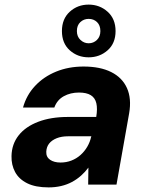

<svg xmlns="http://www.w3.org/2000/svg" viewBox="-20 -802 636 834"><path d="M191 12Q134 12 98 -6Q62 -24 45.5 -55Q29 -86 30 -124Q31 -176 61 -214Q91 -252 146 -273Q201 -294 275 -294H398Q404 -330 398.5 -353.5Q393 -377 374.5 -388.5Q356 -400 323 -400Q286 -400 257 -384Q228 -368 216 -335H80Q95 -389 132.5 -429Q170 -469 224 -491Q278 -513 343 -513Q415 -513 463 -489Q511 -465 531.5 -419.5Q552 -374 541 -310L486 0H363L364 -74Q350 -55 332 -39Q314 -23 292.5 -11.5Q271 0 245.5 6Q220 12 191 12ZM243 -96Q268 -96 290 -104.5Q312 -113 329.5 -128.5Q347 -144 359 -164.5Q371 -185 376 -208L377 -210H276Q247 -210 226 -201.5Q205 -193 193.5 -178.5Q182 -164 181 -143Q180 -120 197.5 -108Q215 -96 243 -96ZM365 -553Q317 -553 283 -583.5Q249 -614 249 -667Q249 -720 283 -751Q317 -782 365 -782Q413 -782 447.5 -751Q482 -720 482 -667Q482 -614 447.5 -583.5Q413 -553 365 -553ZM365 -614Q386 -614 401 -628.5Q416 -643 416 -667Q416 -692 401.5 -706Q387 -720 365 -720Q344 -720 329 -706Q314 -692 314 -667Q314 -643 329.5 -628.5Q345 -614 365 -614Z"/></svg>

Font: DM Sans 17pt ExtraBold
Style: Italic
Weight: 800
Italic angle: -10°
Version: Version 4.004;gftools[0.9.30]